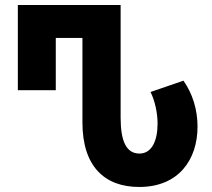

<svg xmlns="http://www.w3.org/2000/svg" viewBox="-20 -734 842 764"><path d="M534 10C691 10 766 -99 766 -230C766 -297 747 -360 710 -413L579 -368C597 -332 607 -283 607 -242C607 -174 584 -123 535 -123C482 -123 460 -173 460 -266V-714H51V-375H202V-583H308V-247C308 -72 396 10 534 10Z"/></svg>

Font: Noto Sans Georgian ExtraCondensed ExtraBold
Style: Regular
Weight: 800
Width: 2
Designer: Monotype Design Team, Akaki Razmadze
Foundry: Google LLC
Version: Version 2.005